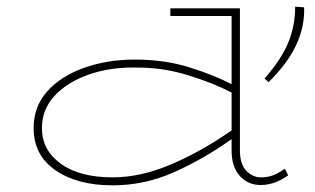

<svg xmlns="http://www.w3.org/2000/svg" viewBox="-20 -545 946 577"><path d="M775 -309Q825 -366 846 -416.5Q867 -467 867 -525L894 -523Q896 -465 870 -409.5Q844 -354 787 -298ZM846 -18Q828 -5 807 3Q786 11 763 11Q725 11 700.5 -16.5Q676 -44 676 -93V-127Q592 -67 503 -27.5Q414 12 319 12Q212 12 146.5 -33.5Q81 -79 81 -160Q81 -225 122.5 -271Q164 -317 233.5 -341.5Q303 -366 385 -366Q474 -366 548 -343Q622 -320 676 -292V-497H492V-520H701V-93Q701 -51 720.5 -31.5Q740 -12 764 -12Q785 -12 801.5 -18.5Q818 -25 836 -38ZM106 -160Q106 -94 162.5 -53Q219 -12 319 -12Q402 -12 493 -50.5Q584 -89 676 -153V-267Q620 -296 543.5 -319.5Q467 -343 385 -342Q309 -343 245.5 -320.5Q182 -298 144 -257Q106 -216 106 -160Z"/></svg>

Font: BhuTuka Expanded One
Style: Regular
Weight: 400
Designer: Erin McLaughlin
Version: Version 1.000; ttfautohint (v1.8.3)